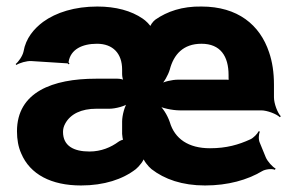

<svg xmlns="http://www.w3.org/2000/svg" viewBox="-20 -558 884 588"><path d="M277 -424C326 -424 354 -394 354 -345V-331C354 -324 356 -312 360 -309L362 -311C359 -315 347 -317 340 -317H274C141 -317 32 -276 32 -156C32 -131 36 -108 45 -88C72 -24 137 10 228 10C299 10 356 -9 396 -40C406 -48 422 -68 422 -77H418C418 -68 434 -48 444 -40C484 -9 538 10 608 10C678 10 738 -7 783 -34C793 -40 813 -42 822 -38L824 -42C815 -46 799 -64 794 -76L776 -120C771 -130 772 -147 776 -155L772 -156C769 -149 756 -135 746 -131C711 -115 674 -104 623 -104C557 -104 515 -133 500 -184C493 -205 477 -231 464 -239L461 -236C474 -227 509 -220 530 -220H780C798 -220 827 -209 837 -199L840 -202C830 -212 819 -241 819 -260V-299C819 -336 814 -369 804 -398C776 -482 708 -538 597 -538C538 -539 492 -523 456 -498C449 -493 438 -479 439 -472L443 -473C442 -480 425 -496 417 -501C382 -525 335 -538 278 -538C209 -538 152 -520 112 -491C84 -470 59 -441 52 -400C49 -386 36 -368 28 -362L30 -359C39 -365 62 -372 76 -371L186 -364C188 -364 189 -362 190 -361L193 -363C192 -364 190 -366 190 -368C196 -407 232 -424 277 -424ZM173 -154C173 -163 175 -171 180 -180C196 -209 229 -225 275 -225H315C333 -225 365 -233 375 -243L372 -246C362 -236 354 -204 354 -186V-148C354 -144 356 -129 358 -127L361 -130C358 -132 347 -127 343 -124C320 -107 290 -94 254 -94C206 -94 173 -111 173 -154ZM680 -328V-321C680 -318 680 -311 682 -309L685 -312C683 -314 676 -314 673 -314H525C508 -314 480 -308 470 -300L472 -297C482 -305 495 -328 500 -345C512 -391 541 -424 597 -424C655 -424 680 -386 680 -328Z"/></svg>

Font: Asimov
Style: Edge
Weight: 500
Designer: Google
Version: Version 2.000980: 2014